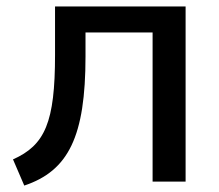

<svg xmlns="http://www.w3.org/2000/svg" viewBox="-20 -559 673 591"><path d="M54.7 12.2C190.9 -33.2 243.2 -139.2 243.2 -385.7V-459H449.7V0H551.3V-539.1H149.4V-390.1C149.4 -182.6 118.7 -112.3 20 -68.4Z"/></svg>

Font: Winston
Style: Regular
Weight: 400
Designer: Vernon Adams, Kim Jin-seong, David Berlow, Cristiano Sobral
Foundry: The Winston Project Authors
Version: Version 3.004